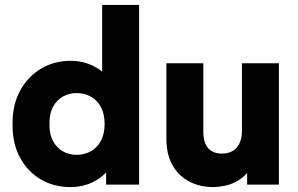

<svg xmlns="http://www.w3.org/2000/svg" viewBox="-20 -750 1211 780"><path d="M265 10Q199 10 146 -21Q93 -52 62 -108.5Q31 -165 31 -241V-251Q31 -326 62.5 -383Q94 -440 147.5 -471.5Q201 -503 266 -503Q316 -503 357 -483Q398 -463 426 -428L395 -392V-730H545V0H411V-116L440 -85Q410 -39 365.5 -14.5Q321 10 265 10ZM290 -121Q323 -121 349 -135.5Q375 -150 390 -178Q405 -206 405 -246Q405 -287 390 -315Q375 -343 349 -357.5Q323 -372 290 -372Q261 -372 236 -358Q211 -344 196 -317Q181 -290 181 -251V-241Q181 -203 196 -176Q211 -149 236 -135Q261 -121 290 -121Z M846 10Q792 10 749 -12.5Q706 -35 681 -78.5Q656 -122 656 -186V-493H806V-216Q806 -183 815.5 -163.5Q825 -144 842 -135Q859 -126 881 -126Q906 -126 924 -136Q942 -146 952.5 -167Q963 -188 963 -220V-493H1113V0H984V-138H1026Q1016 -91 995 -61.5Q974 -32 947.5 -16.5Q921 -1 894 4.5Q867 10 846 10Z"/></svg>

Font: SUSE ExtraBold
Style: Regular
Weight: 800
Designer: Rene Bieder
Foundry: SUSE
Version: Version 1.000